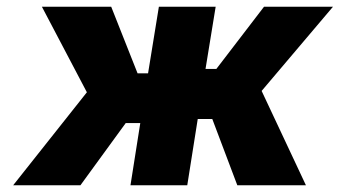

<svg xmlns="http://www.w3.org/2000/svg" viewBox="-20 -548 1005 568"><path d="M19 0H218L352 -184H395L366 0H534L565 -196H608L682 0H885L754 -279L965 -528H761L620 -344H588L618 -528H450L418 -331H387L309 -528H104L237 -275Z"/></svg>

Font: Asimov Pro
Style: UltObl
Weight: 900
Designer: Google
Version: Version 2.000980; 2014